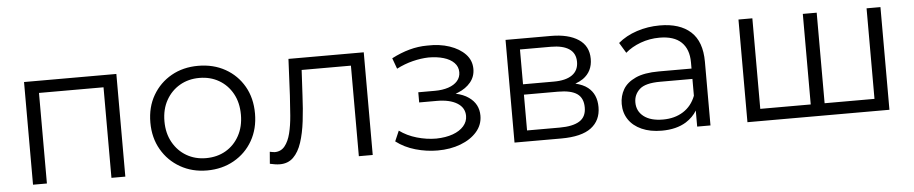

<svg xmlns="http://www.w3.org/2000/svg" viewBox="-36 -751 4654 978"><g transform="rotate(-5 2290.5 -262.5)"><path d="M101 0V-525H573V0H502V-463H172V0Z M991 -58Q1048 -58 1092 -83.5Q1136 -109 1161.5 -155.5Q1187 -202 1187 -263Q1187 -325 1161.5 -371Q1136 -417 1092 -442.5Q1048 -468 992 -468Q936 -468 892 -442.5Q848 -417 822 -371Q796 -325 796 -263Q796 -202 822 -155.5Q848 -109 892 -83.5Q936 -58 991 -58ZM991 5Q915 5 854.5 -29.5Q794 -64 759 -124.5Q724 -185 724 -263Q724 -342 759 -402Q794 -462 854 -496Q914 -530 991 -530Q1069 -530 1129.5 -496Q1190 -462 1224.5 -402Q1259 -342 1259 -263Q1259 -185 1224.5 -124.5Q1190 -64 1129 -29.5Q1068 5 991 5Z M1312 -1 1317 -62Q1324 -61 1330.5 -59.5Q1337 -58 1342 -58Q1374 -58 1393.5 -82Q1413 -106 1423 -146Q1433 -186 1437 -236.5Q1441 -287 1444 -338L1453 -525H1838V0H1767V-463H1515L1508 -333Q1505 -265 1497.5 -203Q1490 -141 1474.5 -94Q1459 -47 1432 -20.5Q1405 6 1363 6Q1351 6 1338.5 4Q1326 2 1312 -1Z M2170 6Q2235 6 2287.5 -14Q2340 -34 2371 -69.5Q2402 -105 2402 -152Q2402 -212 2352 -247Q2325 -266 2286 -274Q2293 -277 2299 -279Q2339 -295 2363 -324Q2387 -353 2387 -392Q2387 -436 2357 -467.5Q2327 -499 2276.5 -516Q2226 -533 2163 -531Q2117 -531 2071.5 -518.5Q2026 -506 1980 -482L2000 -427Q2041 -448 2083 -458.5Q2125 -469 2164 -470Q2207 -470 2241 -460Q2275 -450 2294.5 -430Q2314 -410 2314 -382Q2314 -356 2297.5 -337Q2281 -318 2251 -308Q2221 -298 2182 -298H2097V-246H2187Q2253 -246 2291 -222.5Q2329 -199 2329 -157Q2329 -128 2309 -105Q2289 -82 2253 -69Q2217 -56 2168 -55Q2119 -55 2069 -69.5Q2019 -84 1981 -112L1958 -59Q2001 -26 2057 -10Q2113 6 2170 6Z M2632 -292H2790Q2851 -292 2883.5 -315Q2916 -338 2916 -382Q2916 -426 2883.5 -448Q2851 -470 2790 -470H2632ZM2632 -56H2799Q2866 -56 2900.5 -77.5Q2935 -99 2935 -147Q2935 -195 2904 -217Q2873 -239 2806 -239H2632ZM2563 0V-525H2795Q2884 -525 2935.5 -491Q2987 -457 2987 -391Q2987 -327 2938 -292Q2920 -280 2898 -272Q2937 -263 2961 -244Q3005 -209 3005 -143Q3005 -75 2955.5 -37.5Q2906 0 2802 0Z M3316 5Q3257 5 3213.5 -14.5Q3170 -34 3147 -68.5Q3124 -103 3124 -148Q3124 -189 3143.5 -222.5Q3163 -256 3207.5 -276.5Q3252 -297 3327 -297H3494V-329Q3494 -396 3456.5 -432Q3419 -468 3345 -468Q3294 -468 3248 -451Q3202 -434 3170 -406L3138 -459Q3178 -493 3234 -511.5Q3290 -530 3352 -530Q3454 -530 3509.5 -479.5Q3565 -429 3565 -326V0H3497V-82Q3477 -49 3441 -26Q3391 5 3316 5ZM3494 -244H3329Q3253 -244 3223.5 -217Q3194 -190 3194 -150Q3194 -105 3229 -78Q3264 -51 3327 -51Q3387 -51 3430.5 -78.5Q3474 -106 3494 -158Z M3825 -62H4083V-525H4154V-62H4409V-525H4480V0H3754V-525H3825Z"/></g></svg>

Font: Modern
Style: Small
Weight: 400
Designer: Julieta Ulanovsky
Foundry: Julieta Ulanovsky
Version: Version 8.000